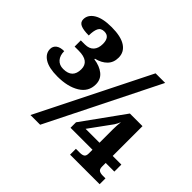

<svg xmlns="http://www.w3.org/2000/svg" viewBox="-161 -943 1162 1162"><g transform="rotate(45 420.0 -362.0)"><path d="M22 -367Q22 -390 40 -404Q58 -418 92 -418Q92 -381 111 -359Q130 -337 164 -337Q243 -337 243 -414Q243 -482 152 -482H117V-535H152Q189 -535 208 -556Q227 -577 227 -614Q227 -674 180 -674Q151 -674 140.5 -652Q130 -630 130 -590Q83 -590 60 -600.5Q37 -611 37 -636Q37 -675 76.5 -699.5Q116 -724 193 -724Q272 -724 312.5 -697.5Q353 -671 353 -623Q353 -581 327 -554.5Q301 -528 256 -517V-512Q307 -505 338.5 -479.5Q370 -454 370 -411Q370 -348 314.5 -314Q259 -280 171 -280Q98 -280 60 -304Q22 -328 22 -367ZM578 -714H660L304 0H221ZM560 -50H594Q614 -50 624.5 -57Q635 -64 635 -86V-117H447V-164L640 -432H748V-177H822V-117H748V-86Q748 -64 759 -57Q770 -50 790 -50H813V0H560ZM635 -177V-291Q635 -324 639 -357Q632 -339 620 -320L516 -177Z"/></g></svg>

Font: Noto Serif ExtraBold
Style: Regular
Weight: 800
Designer: Monotype Design Team
Foundry: Monotype Imaging Inc.
Version: Version 1.001